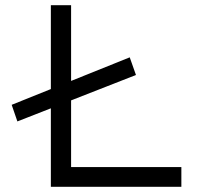

<svg xmlns="http://www.w3.org/2000/svg" viewBox="-20 -720 808 740"><path d="M47 -252 25 -316 480 -499 504 -431ZM176 0V-700H254V-76H679V0Z"/></svg>

Font: Lexend Mega Light
Style: Regular
Weight: 300
Version: Version 1.007